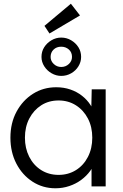

<svg xmlns="http://www.w3.org/2000/svg" viewBox="-20 -1002 660 1032"><path d="M36 -262Q36 -341 69 -402Q102 -463 157.5 -498Q213 -533 282 -533Q323 -533 358 -521Q393 -509 420.5 -487.5Q448 -466 466.5 -437.5Q485 -409 492 -376L470 -387L473 -522H548V0H472V-128L492 -141Q485 -111 465 -83.5Q445 -56 416.5 -35Q388 -14 352.5 -2Q317 10 278 10Q210 10 155 -25.5Q100 -61 68 -122.5Q36 -184 36 -262ZM476 -262Q476 -320 452.5 -365Q429 -410 388 -436Q347 -462 295 -462Q242 -462 201.5 -436Q161 -410 137.5 -365Q114 -320 114 -262Q114 -205 137 -159.5Q160 -114 201 -88Q242 -62 295 -62Q347 -62 388 -87.5Q429 -113 452.5 -158.5Q476 -204 476 -262ZM203 -696Q203 -725 217.5 -748Q232 -771 256.5 -785.5Q281 -800 309 -800Q338 -800 362.5 -785.5Q387 -771 401.5 -748Q416 -725 416 -696Q416 -669 401.5 -645.5Q387 -622 362.5 -608Q338 -594 309 -594Q282 -594 257.5 -608Q233 -622 218 -645.5Q203 -669 203 -696ZM367 -696Q367 -721 350 -736Q333 -751 309 -751Q284 -751 268 -735.5Q252 -720 252 -696Q252 -674 269 -658Q286 -642 309 -642Q333 -642 350 -658Q367 -674 367 -696ZM246 -822 219 -863 361 -982 410 -919Z"/></svg>

Font: Our Lexend Light
Style: Regular
Weight: 300
Designer: Bonnie Shaver-Troup, Thomas Jockin
Foundry: Lexend
Version: Version 1.007